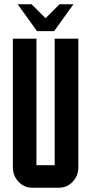

<svg xmlns="http://www.w3.org/2000/svg" viewBox="-20 -875 425 895"><path d="M232.4 -730H152.3L62.5 -855H127.4L192.4 -790L257.3 -855H322.3ZM345.2 -694.8V-95.2Q345.2 -55.7 318.4 -27.3Q292.5 0 254.9 0H129.9Q92.8 0 66.4 -27.8Q40 -55.7 40 -95.2V-694.8H149.9V-105H234.9V-694.8Z"/></svg>

Font: Horta
Style: Regular
Weight: 600
Width: 3
Version: Version 0.11